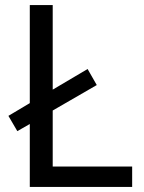

<svg xmlns="http://www.w3.org/2000/svg" viewBox="-20 -734 564 754"><path d="M97 0V-247L48 -219L13 -279L97 -329V-714H187V-382L324 -463L360 -400L187 -300V-80H499V0Z"/></svg>

Font: Noto Sans Oriya
Style: Regular
Weight: 400
Designer: Amélie Bonet and Sol Matas
Foundry: Google LLC
Version: Version 2.006